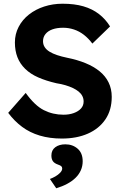

<svg xmlns="http://www.w3.org/2000/svg" viewBox="-20 -734 671 1031"><path d="M24 -128 118 -235Q167 -167 215.5 -142.5Q264 -118 321 -118Q352 -118 376.5 -127Q401 -136 415 -151.5Q429 -167 429 -189Q429 -205 422 -218.5Q415 -232 402 -242.5Q389 -253 371 -261.5Q353 -270 331 -276.5Q309 -283 283 -287Q227 -300 185 -318.5Q143 -337 115 -364.5Q87 -392 73.5 -427Q60 -462 60 -506Q60 -551 80 -589.5Q100 -628 135.5 -656Q171 -684 217.5 -699Q264 -714 316 -714Q380 -714 428 -700Q476 -686 511.5 -658.5Q547 -631 571 -592L476 -500Q455 -528 430.5 -547Q406 -566 377.5 -575.5Q349 -585 319 -585Q286 -585 262 -576.5Q238 -568 224.5 -551.5Q211 -535 211 -513Q211 -495 220 -481Q229 -467 246 -456.5Q263 -446 287 -438Q311 -430 340 -424Q395 -413 439 -395Q483 -377 514.5 -351.5Q546 -326 563 -291.5Q580 -257 580 -214Q580 -143 546 -93Q512 -43 452 -16.5Q392 10 312 10Q247 10 193.5 -6Q140 -22 98.5 -53Q57 -84 24 -128ZM248 227Q262 222 277 213.5Q292 205 303 193.5Q314 182 314 171Q314 163 309 158.5Q304 154 292 150Q272 143 264 131.5Q256 120 256 101Q256 72 277 56.5Q298 41 331 41Q370 41 397 64.5Q424 88 424 132Q424 158 414 180.5Q404 203 385.5 221Q367 239 341 253Q315 267 282 277Z"/></svg>

Font: Our Lexend SemiBold
Style: Regular
Weight: 600
Designer: Bonnie Shaver-Troup, Thomas Jockin
Foundry: Lexend
Version: Version 1.007